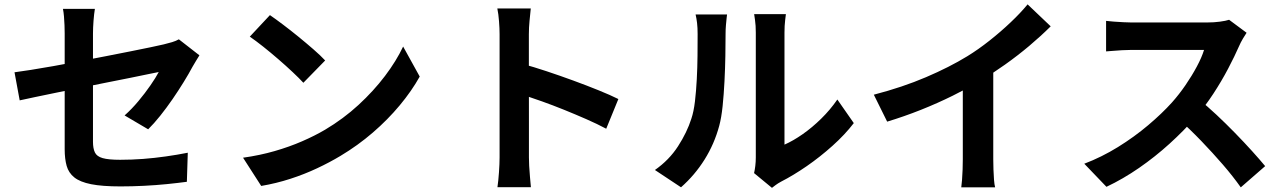

<svg xmlns="http://www.w3.org/2000/svg" viewBox="-20 -831 6010 897"><path d="M282.2 -133.4Q282.2 -153.7 282.2 -193.2Q282.2 -232.8 282.2 -283.2Q282.2 -333.6 282.2 -389.1Q282.2 -444.6 282.2 -498.4Q282.2 -552.3 282.2 -598.4Q282.2 -644.5 282.2 -674.5Q282.2 -691.4 281.4 -712.5Q280.6 -733.5 278.9 -754.1Q277.1 -774.8 274.1 -789.5H423.3Q419.5 -767 416.9 -733.7Q414.4 -700.3 414.4 -674.5Q414.4 -644.7 414.4 -603.6Q414.4 -562.4 414.4 -514.7Q414.4 -467 414.4 -417.8Q414.4 -368.5 414.4 -322Q414.4 -275.4 414.4 -236.1Q414.4 -196.7 414.4 -168.4Q414.4 -137.7 423.3 -118.9Q432.2 -100.1 459.6 -92.3Q486.9 -84.5 541.5 -84.5Q594.6 -84.5 648.2 -88.5Q701.8 -92.6 755 -100.2Q808.1 -107.7 857.3 -117.5L853 18.3Q812 23.8 760.1 29.1Q708.3 34.3 652.4 37.1Q596.6 39.9 542.8 39.9Q457.6 39.9 405.7 29.6Q353.8 19.2 327.2 -2.1Q300.5 -23.5 291.4 -56.1Q282.2 -88.8 282.2 -133.4ZM911.7 -572.5Q905.4 -562.1 895.8 -546.8Q886.2 -531.5 879.1 -518.5Q862.7 -487.5 838.4 -448.1Q814.2 -408.7 786.1 -367.8Q758 -327 728.5 -290.1Q699 -253.3 672.2 -226.9L562.1 -291.7Q595.5 -321.3 626.7 -358.7Q657.9 -396 682.9 -432.3Q708 -468.5 721.6 -494.5Q708.4 -492.2 673.6 -484.8Q638.8 -477.4 588.9 -467.4Q539.1 -457.5 480.3 -445.8Q421.5 -434.2 361.2 -421.9Q301 -409.6 245.2 -398.5Q189.4 -387.3 144.2 -377.6Q99.1 -367.9 72 -362.1L47.8 -493.3Q76.9 -497 123.9 -504.4Q170.8 -511.7 228.9 -522.1Q286.9 -532.6 350.2 -544.6Q413.4 -556.7 475.1 -568.6Q536.7 -580.6 590.8 -591.4Q644.9 -602.2 685.2 -610.6Q725.5 -619 744.7 -623.6Q765.9 -628.7 784 -634.1Q802.2 -639.6 815.6 -647.3Z M1241.1 -760.4Q1267.3 -742.4 1302.3 -716Q1337.3 -689.6 1374.5 -659.3Q1411.6 -629 1444.7 -600.2Q1477.8 -571.4 1499.1 -548.5L1397.3 -444.3Q1377.8 -465.5 1347 -494.4Q1316.2 -523.4 1280.3 -554.4Q1244.4 -585.5 1209.4 -613.3Q1174.4 -641 1147 -659.8ZM1115.5 -94.2Q1194.4 -105.3 1263.1 -125.2Q1331.8 -145 1391.1 -170.8Q1450.4 -196.5 1498.8 -225Q1584.1 -275.7 1654.8 -340.7Q1725.5 -405.8 1778.7 -476.2Q1831.9 -546.6 1863.4 -613.5L1940.9 -473.3Q1903.1 -405.6 1847.4 -338.8Q1791.7 -271.9 1721.9 -211.7Q1652.2 -151.5 1571 -102.9Q1520.5 -72.5 1461.2 -44.7Q1402 -16.8 1336.4 4.4Q1270.7 25.7 1200.3 37.7Z M2314 -95.8Q2314 -115 2314 -158.6Q2314 -202.2 2314 -259.8Q2314 -317.3 2314 -380Q2314 -442.7 2314 -501.2Q2314 -559.6 2314 -604.6Q2314 -649.6 2314 -670.6Q2314 -697.5 2311.4 -731.3Q2308.9 -765.1 2303.5 -791.3H2459.7Q2457 -765.3 2453.9 -733.5Q2450.8 -701.7 2450.8 -670.6Q2450.8 -643.2 2450.8 -595.3Q2450.8 -547.5 2450.8 -488.9Q2450.8 -430.4 2451 -369.5Q2451.1 -308.6 2451.1 -253Q2451.1 -197.4 2451.1 -155.7Q2451.1 -114.1 2451.1 -95.8Q2451.1 -81.7 2452.2 -56.4Q2453.4 -31.1 2456 -4.2Q2458.5 22.7 2460.3 43.5H2304Q2308.3 14.4 2311.1 -25.8Q2314 -65.9 2314 -95.8ZM2421.4 -532.3Q2471.2 -518.9 2533 -498.4Q2594.8 -477.9 2657.9 -454.8Q2721 -431.7 2776.7 -409.1Q2832.3 -386.6 2868.9 -368.3L2812.2 -229.6Q2770 -252.1 2719 -274.4Q2667.9 -296.8 2615.2 -318.1Q2562.5 -339.4 2512.5 -357.2Q2462.4 -375 2421.4 -388.6Z M3502.9 -22.3Q3506.4 -36.8 3508.7 -56.2Q3511 -75.5 3511 -95.7Q3511 -106.8 3511 -139.8Q3511 -172.9 3511 -219.9Q3511 -267 3511 -321.7Q3511 -376.5 3511 -432.1Q3511 -487.8 3511 -537.2Q3511 -586.5 3511 -624.1Q3511 -661.7 3511 -678.7Q3511 -712.6 3507.3 -737.6Q3503.5 -762.7 3503.3 -764.9H3651.6Q3651.4 -762.7 3648.2 -737.2Q3645 -711.8 3645 -677.9Q3645 -660.9 3645 -627.5Q3645 -594 3645 -550.3Q3645 -506.5 3645 -457.7Q3645 -408.9 3645 -361.2Q3645 -313.6 3645 -271.5Q3645 -229.5 3645 -199Q3645 -168.6 3645 -155.3Q3686 -173.3 3730.1 -204.2Q3774.2 -235 3816.4 -276.4Q3858.6 -317.7 3892 -366.1L3968.8 -255.9Q3927.7 -202.2 3869.5 -150Q3811.3 -97.8 3748.9 -54.7Q3686.5 -11.7 3629.7 17.3Q3613.6 26 3603.6 33.6Q3593.6 41.2 3586.5 46.6ZM3039.7 -36.8Q3106 -83.2 3147.8 -147.9Q3189.6 -212.5 3209.9 -276.4Q3220.9 -308.7 3226.7 -357.1Q3232.4 -405.5 3235.3 -461Q3238.2 -516.5 3238.7 -571.4Q3239.2 -626.3 3239.2 -671.5Q3239.2 -701.9 3236.6 -723.5Q3234 -745.1 3229.7 -763.5H3376.7Q3376.5 -761.6 3374.8 -747.5Q3373.1 -733.4 3371.5 -713.6Q3369.8 -693.8 3369.8 -673.1Q3369.8 -628.6 3368.8 -570.4Q3367.8 -512.2 3364.7 -451.1Q3361.6 -390 3356 -335.3Q3350.3 -280.7 3340.1 -243Q3317.3 -158.4 3271.6 -85.5Q3225.9 -12.6 3161.6 44Z M4062.4 -388.6Q4196.8 -423.6 4306.2 -470.4Q4415.6 -517.1 4499.2 -568.3Q4550.9 -600 4603.2 -641.5Q4655.6 -682.9 4702.1 -727.1Q4748.7 -771.3 4780.8 -810.6L4888.7 -708Q4843.2 -662.7 4788.8 -616.8Q4734.4 -571 4675.4 -529.2Q4616.5 -487.4 4557.7 -451.8Q4500.8 -418.5 4430.4 -383.6Q4360.1 -348.8 4281.8 -317.6Q4203.5 -286.5 4124.7 -262.7ZM4478.1 -503.5 4620.4 -537.1V-86.8Q4620.4 -64.8 4621.3 -39Q4622.2 -13.1 4623.9 9.4Q4625.7 31.8 4629.1 44.3H4470.9Q4472.7 31.8 4474.5 9.4Q4476.3 -13.1 4477.2 -39Q4478.1 -64.8 4478.1 -86.8Z M5803.9 -677.9Q5797.7 -669.3 5786.6 -650.3Q5775.5 -631.4 5768.8 -615.5Q5748.2 -568.4 5717.6 -510.1Q5687 -451.9 5648.6 -393.2Q5610.2 -334.5 5567.1 -284.5Q5511.3 -220.6 5443.8 -159.4Q5376.3 -98.2 5301.7 -46.6Q5227.1 5 5149.2 41.8L5045.6 -66.1Q5126.6 -96.8 5202.8 -143.9Q5278.9 -191 5344 -246Q5409.1 -301 5455.7 -352.8Q5489.2 -390.5 5518.8 -433.7Q5548.4 -476.9 5571.3 -519.7Q5594.3 -562.5 5605.2 -597.8Q5595.1 -597.8 5569 -597.8Q5542.9 -597.8 5508.3 -597.8Q5473.6 -597.8 5436 -597.8Q5398.3 -597.8 5363.6 -597.8Q5329 -597.8 5302.9 -597.8Q5276.7 -597.8 5265.8 -597.8Q5245.4 -597.8 5222 -596.4Q5198.6 -595 5178.5 -593.3Q5158.4 -591.6 5147.5 -590.9V-733.4Q5161.5 -731.8 5183.8 -730Q5206.1 -728.3 5228.8 -727.2Q5251.4 -726 5265.8 -726Q5279.1 -726 5306.8 -726Q5334.6 -726 5370.6 -726Q5406.7 -726 5445.2 -726Q5483.8 -726 5519.2 -726Q5554.5 -726 5581 -726Q5607.4 -726 5618.5 -726Q5651.7 -726 5679.4 -729.8Q5707.2 -733.5 5722.2 -738.6ZM5580.1 -367.3Q5619.2 -336 5663 -295Q5706.8 -254 5749.7 -210Q5792.7 -165.9 5829.4 -125.3Q5866 -84.8 5890.7 -54.9L5776.8 44.3Q5740.2 -7.5 5692.8 -62.3Q5645.4 -117.1 5592.8 -171.8Q5540.2 -226.5 5486 -274.8Z"/></svg>

Font: Noto Sans TC Thin
Style: Regular
Weight: 100
Designer: Ryoko NISHIZUKA 西塚涼子 (kana, bopomofo & ideographs); Paul D. Hunt (Latin, Greek & Cyrillic); Sandoll Communications 산돌커뮤니
Foundry: Adobe
Version: Version 2.004-H2;hotconv 1.0.118;makeotfexe 2.5.65603